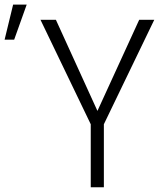

<svg xmlns="http://www.w3.org/2000/svg" viewBox="-104 -795 696 815"><path d="M309.6 -324.2 486.8 -710.9H550.8L336.9 -267.6V0H281.2V-267.6L67.9 -710.9H133.3ZM-48.3 -775.4H9.3L-43.9 -626.5H-84.5Z"/></svg>

Font: MAUL Condensed Light
Style: Light
Weight: 300
Designer: MAUL
Version: Version 2.137; 2017; ttfautohint (v1.8.3)